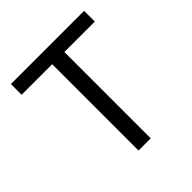

<svg xmlns="http://www.w3.org/2000/svg" viewBox="-189 -848 989 989"><g transform="rotate(-45 305.5 -353.5)"><path d="M39.1 -707H572.3V-628.9H350.6V0H261.7V-628.9H39.1Z"/></g></svg>

Font: WEMIX Pretendard Variable
Style: Regular
Weight: 400
Designer: Base glyphs from Inter by Rasmus Andersson; Hangeul glyphs from Noto Sans CJK(Source Han Sans) by Jang Soo-young and Kan
Foundry: Kil Hyung-jin
Version: Version 1.000;Glyphs 3.2 (3208)